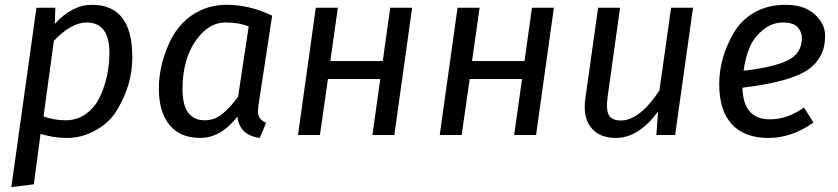

<svg xmlns="http://www.w3.org/2000/svg" viewBox="-20 -559 3469 795"><path d="M338.9 -465.8Q274.9 -465.8 203.1 -390.1L160.2 -77.1Q204.1 -61 252 -61Q299.8 -61 335.9 -87.4Q372.1 -113.3 392.6 -156.2Q432.1 -238.3 433.1 -338.9Q433.1 -465.8 338.9 -465.8ZM527.8 -319.8Q527.8 -209 465.8 -105.5Q435.1 -52.7 377.9 -20.5Q320.3 11.7 259.8 12.2Q199.2 12.2 147.9 -4.9L120.1 204.1L26.9 215.8L130.9 -526.9H209L207 -460Q278.3 -539.1 361.3 -539.1Q444.3 -539.1 486.3 -484.9Q528.3 -430.7 527.8 -319.8Z M814.5 -419.9Q735.8 -336.9 735.8 -189Q735.8 -61 828.1 -61Q867.2 -61 898.9 -85.9Q930.7 -110.8 965.8 -158.2L1009.8 -449.2Q970.7 -465.8 914.3 -465.8Q857.9 -465.8 814.5 -419.9ZM918.9 -539.1Q1014.2 -539.1 1106.9 -494.1L1049.8 -120.1Q1047.9 -104 1047.9 -99.1Q1047.9 -64 1082 -50.8L1055.7 12.2Q971.7 1 962.9 -76.2Q895 11.7 809.8 12Q724.6 12.2 681.2 -42.5Q637.7 -97.2 637.7 -191.9Q637.7 -286.6 681.2 -381.6Q724.6 -476.6 811.5 -516.6Q860.4 -539.1 918.9 -539.1Z M1554.7 -231.9H1337.9L1304.7 0H1213.9L1287.6 -526.9H1378.9L1347.7 -306.2H1564.9L1595.7 -526.9H1686.5L1612.8 0H1522Z M2141.6 -231.9H1924.8L1891.6 0H1800.8L1874.5 -526.9H1965.8L1934.6 -306.2H2151.9L2182.6 -526.9H2273.4L2199.7 0H2108.9Z M2550.8 -60.1Q2627.9 -60.1 2710.4 -184.1L2758.8 -526.9H2849.6L2775.4 0H2697.8L2704.6 -97.2Q2624.5 11.7 2530.8 12.2Q2460.9 12.2 2426.8 -31.5Q2392.6 -75.2 2403.8 -151.9L2456.5 -526.9H2547.4L2495.6 -155.8Q2488.8 -102.5 2501.7 -81.3Q2514.6 -60.1 2550.8 -60.1Z M3300.3 -401.9Q3300.3 -425.8 3283.2 -445.8Q3266.1 -465.8 3221.2 -465.8Q3176.3 -465.8 3138.7 -434.8Q3101.1 -403.8 3083.5 -361.6Q3065.9 -319.3 3059.1 -266.1Q3183.1 -280.3 3241.7 -309.1Q3300.3 -337.9 3300.3 -401.9ZM3330.1 -273.4Q3256.8 -220.2 3054.2 -195.8Q3057.1 -64.9 3168.5 -64.9Q3240.2 -64.9 3309.1 -113.8L3348.1 -51.8Q3259.3 12.2 3161.1 12.2Q3063 12.2 3010.5 -44.4Q2958 -101.1 2958 -210.7Q2958 -320.3 3018.6 -423.8Q3048.8 -475.6 3103.5 -507.3Q3158.2 -539.1 3233.9 -539.1Q3309.6 -539.1 3353 -500Q3396.5 -460.9 3396.5 -411.4Q3396.5 -361.8 3377.9 -328.4Q3359.4 -294.9 3330.1 -273.4Z"/></svg>

Font: FiraSans-Italic
Style: Italic
Weight: 400
Italic angle: -8°
Designer: Carrois Corporate & Edenspiekermann AG
Foundry: Carrois Corporate GbR & Edenspiekermann AG
Version: Version 3.106;PS 003.106;hotconv 1.0.70;makeotf.lib2.5.58329